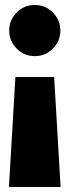

<svg xmlns="http://www.w3.org/2000/svg" viewBox="-20 -538 280 773"><path d="M223 -415Q223 -373 193 -342.5Q163 -312 120 -312Q77 -312 47 -342.5Q17 -373 17 -415Q17 -457 47 -487.5Q77 -518 120 -518Q163 -518 193 -487.5Q223 -457 223 -415ZM198 -228 224 215H16L42 -228Z"/></svg>

Font: Fira Sans Black
Style: Regular
Weight: 900
Designer: Carrois Corporate & Edenspiekermann AG
Foundry: Carrois Corporate GbR & Edenspiekermann AG
Version: Version 4.203